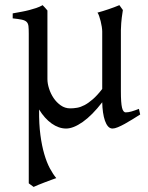

<svg xmlns="http://www.w3.org/2000/svg" viewBox="-20 -489 580 753"><path d="M529.8 -40Q515.1 -30.8 499.5 -21Q483.9 -11.2 469.2 -3.2Q454.6 4.9 442.1 10Q429.7 15.1 421.4 15.1Q411.1 15.1 403.8 6.8Q396.5 -1.5 391.6 -15.6Q386.7 -29.8 384 -48.3Q381.3 -66.9 380.9 -87.9Q341.3 -36.6 304.4 -10.7Q267.6 15.1 239.3 15.1Q210.4 15.1 182.6 -4.6Q154.8 -24.4 133.3 -59.6V-56.6Q132.8 -2.4 138.4 40Q144 82.5 153.6 115.2Q163.1 147.9 175.5 171.1Q188 194.3 200.7 209.5Q193.4 211.9 180.9 216.6Q168.5 221.2 155 226.3Q141.6 231.4 129.6 236.3Q117.7 241.2 111.8 244.1L92.8 230V-356.9Q92.8 -376 91.6 -386.7Q90.3 -397.5 84.2 -403.3Q78.1 -409.2 65.4 -411.9Q52.7 -414.6 29.8 -417V-436.5Q48.8 -439.9 64.7 -442.9Q80.6 -445.8 94.7 -449.5Q108.9 -453.1 121.8 -457.5Q134.8 -461.9 147.5 -468.8L149.4 -466.3Q151.9 -463.9 154.8 -460.7Q157.7 -457.5 160.9 -453.9Q164.1 -450.2 166 -447.8V-178.7Q166 -161.6 172.4 -141.6Q178.7 -121.6 190.2 -104.5Q201.7 -87.4 218.3 -75.7Q234.9 -64 255.4 -64Q268.6 -64 282.5 -66.4Q296.4 -68.8 311.8 -76.9Q327.1 -85 344.2 -99.9Q361.3 -114.7 380.9 -140.1V-365.2Q380.9 -373 379.2 -384Q377.4 -395 374.8 -405.8Q372.1 -416.5 368.9 -425.8Q365.7 -435.1 362.3 -439.5Q383.8 -445.3 406 -452.9Q428.2 -460.4 448.2 -468.8L461.9 -449.7Q460 -437 457.5 -419.2Q455.1 -401.4 454.1 -370.6V-130.9Q454.1 -85.4 458.5 -66.9Q462.9 -48.3 473.1 -48.3Q483.9 -48.3 496.3 -52Q508.8 -55.7 524.9 -62Z"/></svg>

Font: Gentium Plus CyrE
Style: Regular
Weight: 400
Designer: J. Victor Gaultney, Annie Olsen, Iska Routamaa, Becca Hirsbrunner
Foundry: SIL International
Version: Version 5.000